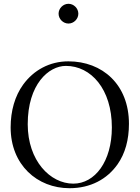

<svg xmlns="http://www.w3.org/2000/svg" viewBox="-20 -981 735 1011"><path d="M288.5 -909C288.5 -881 312.5 -857 340.5 -857C368.5 -857 392.5 -881 392.5 -909C392.5 -937 368.5 -961 340.5 -961C312.5 -961 288.5 -937 288.5 -909ZM327 -634C459 -634 569 -512 569 -310C569 -131 480 -14 366 -14C244 -14 126 -135 126 -327C126 -537 236 -634 327 -634ZM659 -329C659 -536 519 -658 340 -658C240.7 -658 157.1 -611.2 102.3 -536C58.4 -475.7 36 -397.2 36 -310C36 -113 176 10 346 10C456.8 10 544.3 -37.7 599.2 -116C639 -172.7 659 -245 659 -329Z"/></svg>

Font: Libertinus Serif Display
Style: Regular
Weight: 400
Designer: Philipp H. Poll
Foundry: Khaled Hosny
Version: Version 6.1